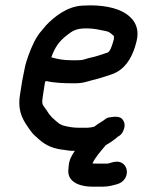

<svg xmlns="http://www.w3.org/2000/svg" viewBox="-20 -541 535 717"><path d="M254.4 -230C272.3 -230 286.3 -230.5 305 -236.2L321.7 -240.9C349.4 -247.6 369.7 -254.1 397.1 -263.4C445.8 -280.1 470 -322.6 483.2 -363.2L487.6 -377.9C490 -385.7 491.1 -392.3 492.4 -400C497.1 -429.9 487.6 -456.2 468.4 -475C435.4 -508.6 377 -521 316.5 -521C306.6 -521 296.3 -520.6 285.7 -519.9C229 -516.2 181.8 -477.5 152.2 -446.6C151.8 -446.2 151.1 -445.4 150.7 -444.9L136.4 -427.6C113.1 -402.3 98 -365.8 86.6 -335.1C80.1 -316.9 74.4 -299.2 72.1 -285C70.1 -272 65.6 -256.3 62.9 -239L54.5 -186C43.9 -119.6 71.3 -85.2 91.8 -55.7C103.2 -39.4 110.5 -34 125.7 -20.4C151.1 2.3 179 14.7 220.5 18.9C231.4 20 240 23.1 259.5 22.2C250.8 35.4 238.4 53.2 236.6 78.2C235.8 84.1 235.2 90.2 235 96.1C233.3 144.8 289.3 156 322.3 156H365.3C388.1 156 402.4 150.5 416.2 147.2C472.4 131.8 462 55.9 409.4 63.2C394 65.4 388.6 70 378.9 70H335.9C331.8 70 329.4 69.8 325.4 69C335.6 46.7 354.3 26 375.1 1.1C389.6 -7.2 405.8 -17.7 420.1 -30.6C438 -39.4 441.1 -54.9 443.1 -60.1C449.8 -77.7 441.2 -100.1 423.2 -103.8C407.7 -107.1 393.7 -103.1 391.2 -103C385.8 -102.9 378 -100.5 372.5 -95.7C362.8 -87.3 350.7 -82.5 331.4 -67.7C323.9 -65.9 313.9 -64 306.1 -64H272.1C251.7 -64 231.8 -67.9 214.8 -72.6L203.5 -77.8C199.7 -79.6 176.8 -99.5 173.9 -102.7L163.8 -114.7C160.8 -118.3 158.7 -122.4 156 -126.3L146.8 -139.4C137.9 -152.1 135.3 -153.5 140.5 -186L148.3 -235.7C149.3 -236.2 150.9 -237 153.1 -238.3C183.5 -231.2 219.5 -230 254.4 -230ZM171.7 -326.9C184.6 -364.1 201.3 -387 227.3 -407.4C250 -425.3 262.7 -435 302.9 -435C331.9 -435 350.2 -429.9 377.7 -424.4C386.3 -422.7 392.8 -417.6 403.1 -408.5C406 -405.9 405.4 -409.6 405.5 -395.3C405.3 -394.1 404.5 -391.9 404.1 -390.5L400.2 -377.7C396.5 -365.3 390 -347.5 381.4 -344.6C354.5 -335.6 339.6 -330.1 313 -324.4C312.4 -324.3 311.5 -324.1 310.8 -323.9L294.3 -319C287.6 -316.9 279.3 -316 268 -316H247C217.6 -316 194.3 -320.3 171.7 -326.9Z"/></svg>

Font: CiSf OpenHand
Style: BlakObl
Weight: 400
Foundry: Cannot Into Space Fonts
Version: Version 0.7892